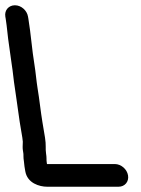

<svg xmlns="http://www.w3.org/2000/svg" viewBox="-77 -686 533 728"><path d="M-42.8 -515C-38.9 -491.6 -36.6 -465.8 -32.3 -440C-28 -414.6 -25.6 -382.2 -20.6 -352C-17.8 -335.1 -16.4 -320.4 -14.1 -307C-10.3 -284 -6.4 -248.5 -2.3 -224L7.7 -164C8.7 -157.8 9.2 -153.8 9.5 -149L8.9 -129.9C8.6 -122 10.3 -112.4 11.5 -105C12.6 -98.2 10.9 -90.5 13.7 -74C14.6 -68.3 14.8 -61.5 15.8 -55L18.8 -37C26.4 8.6 72.6 22 101.7 22H372.7C396.4 22 412.5 2.7 408.5 -21C404.5 -44.7 382.1 -64 358.3 -64H101.1C101 -65.3 100.4 -69.6 100 -72C98.6 -80.3 100.5 -87 97.5 -105C94.8 -121.2 98.4 -135.9 93.7 -164L83.7 -224C77.2 -262.8 72.6 -308.9 65.5 -351C61 -378.1 58.5 -411.3 53.6 -441C44.2 -497.2 40.3 -556.6 30.6 -615L29.2 -623C25.5 -645.6 4.2 -666 -20.4 -666C-43.7 -666 -60.8 -647.5 -56.8 -623L-55.4 -615C-50.4 -584.9 -47.8 -545.5 -42.8 -515Z"/></svg>

Font: CiSf OpenHand
Style: BlakOpObl
Weight: 400
Foundry: Cannot Into Space Fonts
Version: Version 0.7892